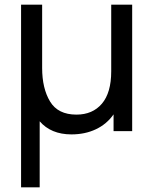

<svg xmlns="http://www.w3.org/2000/svg" viewBox="-20 -560 654 820"><path d="M70 240V-540H160V-269.5Q160 -182.5 193.8 -126.5Q227.5 -70.5 306.5 -70.5Q375.5 -70.5 415.2 -117.2Q455 -164 455 -255.5V-540H544.5V0H465V-71.5Q435.5 -29.5 389.2 -7.8Q343 14 285 14Q241.5 14 207.2 -0.2Q173 -14.5 149.5 -42V240Z"/></svg>

Font: CCSD_manrope Medium
Style: Regular
Weight: 500
Designer: Mikhail Sharanda
Foundry: Mikhail Sharanda
Version: Version 4.503